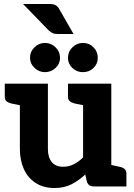

<svg xmlns="http://www.w3.org/2000/svg" viewBox="-20 -938 674 966"><path d="M254 8Q199 8 159.5 -17.5Q120 -43 100 -87.5Q80 -132 80 -189V-517H221V-189Q221 -146 240.5 -122.5Q260 -99 298 -99Q326 -99 351 -111.5Q376 -124 398 -146V-517H540V0H453Q424 0 417 -25L409 -60Q377 -30 340 -11Q303 8 254 8ZM518 0 531 -110 581 -99Q597 -96 606.5 -88Q616 -80 616 -65V0ZM102 -517 88 -407 38 -417Q22 -421 13 -428.5Q4 -436 4 -452V-517ZM420 -517 407 -407 357 -417Q341 -421 331.5 -428.5Q322 -436 322 -452V-517ZM282 -647Q282 -617 259.5 -596Q237 -575 206 -575Q176 -575 153.5 -596.5Q131 -618 131 -647Q131 -678 153.5 -700Q176 -722 206 -722Q237 -722 259.5 -700Q282 -678 282 -647ZM472 -647Q472 -617 450.5 -596Q429 -575 397 -575Q366 -575 344 -596Q322 -617 322 -647Q322 -678 344.5 -700Q367 -722 397 -722Q429 -722 450.5 -700Q472 -678 472 -647ZM96 -918H229Q251 -918 262 -910.5Q273 -903 280 -889L350 -767H270Q254 -767 244.5 -771.5Q235 -776 224 -786Z"/></svg>

Font: Aleo ExtraBold
Style: Regular
Weight: 800
Designer: Alessio Laiso
Foundry: Alessio Laiso
Version: Version 2.001;gftools[0.9.29]